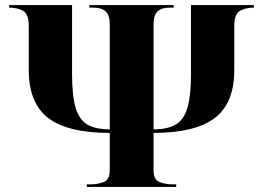

<svg xmlns="http://www.w3.org/2000/svg" viewBox="-20 -734 1032 754"><path d="M321 0V-10H333Q365 -10 388 -19.5Q411 -29 411 -65V-212Q246 -212 169.5 -270.5Q93 -329 93 -459V-632Q93 -679 70.5 -691.5Q48 -704 16 -704V-714H263V-443Q263 -358 277 -311Q291 -264 323 -245Q355 -226 411 -226V-638Q411 -674 395 -689Q379 -704 348 -704H331V-714H662V-704H645Q614 -704 598.5 -689Q583 -674 583 -638V-226Q639 -226 671 -245.5Q703 -265 716.5 -312Q730 -359 730 -443V-714H977V-704Q945 -704 922.5 -691.5Q900 -679 900 -632V-459Q900 -328 822.5 -270Q745 -212 583 -212V-65Q583 -29 605.5 -19.5Q628 -10 659 -10H672V0Z"/></svg>

Font: Noto Serif Display SemiCondensed Black
Style: Regular
Weight: 900
Width: 4
Designer: Monotype Design Team
Foundry: Monotype Imaging Inc.
Version: Version 2.009